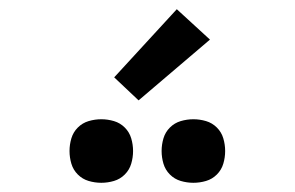

<svg xmlns="http://www.w3.org/2000/svg" viewBox="-20 -1008 640 417"><path d="M400 -611Q386 -611 372.5 -615Q359 -619 349 -629Q339 -639 335 -652.5Q331 -666 331 -680Q331 -694 335 -707.5Q339 -721 349 -731Q359 -741 372.5 -745Q386 -749 400 -749Q414 -749 427.5 -745Q441 -741 451 -731Q461 -721 465 -707.5Q469 -694 469 -680Q469 -666 465 -652.5Q461 -639 451 -629Q441 -619 427.5 -615Q414 -611 400 -611ZM200 -611Q186 -611 172.5 -615Q159 -619 149 -629Q139 -639 135 -652.5Q131 -666 131 -680Q131 -694 135 -707.5Q139 -721 149 -731Q159 -741 172.5 -745Q186 -749 200 -749Q214 -749 227.5 -745Q241 -741 251 -731Q261 -721 265 -707.5Q269 -694 269 -680Q269 -666 265 -652.5Q261 -639 251 -629Q241 -619 227.5 -615Q214 -611 200 -611ZM281 -790 228 -840 364 -988 436 -922Z"/></svg>

Font: Iosevka Curly Slab MdEx
Style: Regular
Weight: 500
Width: 7
Monospace: yes
Designer: Belleve Invis
Foundry: Belleve Invis
Version: Version 11.1.0; ttfautohint (v1.8.3)